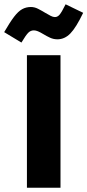

<svg xmlns="http://www.w3.org/2000/svg" viewBox="-65 -882 411 902"><path d="M243.2 -861.8 325.7 -821.8Q292.5 -752.4 265.6 -724.9Q238.8 -697.3 204.6 -697.3Q186.5 -697.3 170.2 -704.8Q153.8 -712.4 137.7 -722.2Q124 -730.5 113.5 -734.9Q103 -739.3 94.2 -739.3Q79.1 -739.3 68.1 -728.5Q57.1 -717.8 35.6 -682.1L-45.4 -731Q-18.6 -777.3 1 -803Q20.5 -828.6 39.1 -838.9Q57.6 -849.1 80.1 -849.1Q97.2 -849.1 113.5 -840.8Q129.9 -832.5 147.5 -821.8Q162.6 -813 173.3 -807.4Q184.1 -801.8 192.9 -801.8Q205.6 -801.8 215.3 -813.5Q225.1 -825.2 243.2 -861.8ZM219.2 -622.6V0H61.5V-622.6Z"/></svg>

Font: Estedad-FD ExtraBold
Style: Regular
Weight: 800
Designer: Amin Abedi
Version: Version 7.3